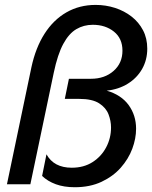

<svg xmlns="http://www.w3.org/2000/svg" viewBox="-20 -765 631 797"><path d="M290.5 12.2Q245.6 12.2 211.7 -0.2Q177.7 -12.7 154.8 -34.7L172.9 -124.5Q203.6 -68.8 277.8 -68.8Q328.1 -68.8 364.5 -92.3Q400.9 -115.7 420.9 -153.8Q440.9 -191.9 440.9 -235.8Q440.9 -263.2 430.4 -290.5Q419.9 -317.9 391.4 -336.2Q362.8 -354.5 309.1 -354.5H249L266.1 -438H357.4Q414.6 -438 451.4 -470.5Q488.3 -502.9 488.3 -554.7Q488.3 -605.5 452.9 -633.8Q417.5 -662.1 365.2 -662.1Q327.6 -662.1 296.9 -644Q266.1 -626 242.7 -582.8Q219.2 -539.6 203.1 -462.9L106 0H8.8L110.4 -485.8Q127.9 -566.9 164.8 -624.8Q201.7 -682.6 255.6 -713.6Q309.6 -744.6 377 -744.6Q418.9 -744.6 457.5 -732.2Q496.1 -719.7 526.1 -696.3Q556.2 -672.9 573.7 -639.4Q591.3 -606 591.3 -563Q591.3 -516.6 570.1 -479Q548.8 -441.4 510.7 -417.7Q472.7 -394 422.9 -388.7Q483.4 -371.1 514.2 -328.6Q544.9 -286.1 544.9 -230.5Q544.9 -189.9 529.1 -147.5Q513.2 -105 481.2 -68.8Q449.2 -32.7 401.4 -10.3Q353.5 12.2 290.5 12.2Z"/></svg>

Font: Schibsted Grotesk Medium
Style: Italic
Weight: 500
Italic angle: -12°
Designer: Bakken & Baeck AS, Henrik Kongsvoll
Foundry: Schibsted ASA
Version: Version 1.100;gftools[0.9.25]